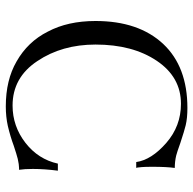

<svg xmlns="http://www.w3.org/2000/svg" viewBox="-22 -624 657 652"><g transform="rotate(90 306.0 -298.5)"><path d="M51.8 -294.9Q51.8 -441.4 129.9 -524.9Q207 -606.9 347.2 -606.9Q381.8 -606.9 405.8 -601.1Q424.3 -596.7 465.8 -583Q498.5 -571.3 508.8 -568.8Q529.3 -564 550.8 -564Q546.9 -536.1 546.9 -488.8Q546.9 -463.4 547.9 -452.1Q549.3 -434.6 550.8 -433.1H530.8Q523.4 -484.9 465.8 -535.2Q408.7 -585 333 -585Q242.2 -585 187 -502.9Q131.8 -420.9 131.8 -294.9Q131.8 -180.7 188 -97.2Q243.7 -13.2 338.9 -13.2Q409.2 -13.2 465.8 -57.1Q521.5 -100.6 536.1 -167H560.1Q554.2 -121.1 554.2 -82Q554.2 -53.7 557.1 -35.2H550.8Q540 -35.2 520 -30.8Q505.9 -27.3 475.1 -17.1Q445.3 -5.9 408.2 2.9Q377.4 9.8 341.8 9.8Q252 9.8 189 -26.9Q122.1 -64.9 87.9 -132.8Q51.8 -200.7 51.8 -294.9Z"/></g></svg>

Font: Unna Light
Style: Regular
Weight: 300
Designer: Jorge de Buen Unna
Foundry: Omnibus-Type
Version: Version 2.007;PS 002.007;hotconv 1.0.88;makeotf.lib2.5.64775